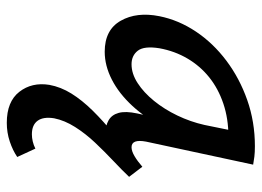

<svg xmlns="http://www.w3.org/2000/svg" viewBox="-120 -342 752 551"><g transform="rotate(90 255.5 -67.0)"><path d="M129 8Q66 8 40 -38Q14 -84 27 -149Q38 -204 71 -253.5Q104 -303 154.5 -341Q205 -379 267.5 -401Q330 -423 400 -423Q418 -423 430 -421.5Q442 -420 453 -418L387 -111Q379 -69 403 -69Q414 -69 428.5 -77.5Q443 -86 459 -100L488 -62Q452 -27 422.5 -10.5Q393 6 364 6Q342 6 326 -3Q310 -12 304.5 -32Q299 -52 306 -85L341 -243L389 -277Q374 -215 347 -162.5Q320 -110 284.5 -71.5Q249 -33 209 -12.5Q169 8 129 8ZM165 -69Q192 -69 219 -86.5Q246 -104 270 -133.5Q294 -163 312 -200.5Q330 -238 339 -278L360 -381L407 -344Q399 -346 390 -346.5Q381 -347 372 -347Q321 -347 278 -332.5Q235 -318 202.5 -292Q170 -266 148.5 -229.5Q127 -193 119 -149Q112 -105 126 -87Q140 -69 165 -69ZM333 289Q272 289 244 253Q216 217 224 167Q230 134 249 103.5Q268 73 298 42.5Q328 12 368.5 -21Q409 -54 457 -90L488 -62Q468 -41 442 -16.5Q416 8 390 35.5Q364 63 345 93Q326 123 320 153Q315 184 327 200.5Q339 217 366 217Q376 217 386.5 214.5Q397 212 407 207L431 259Q412 272 386.5 280.5Q361 289 333 289Z"/></g></svg>

Font: Ysabeau Infant SemiBold
Style: Italic
Weight: 600
Italic angle: -12°
Designer: Christian Thalmann (Catharsis Fonts)
Version: Version 2.002; featfreeze: ss01,ss02,lnum